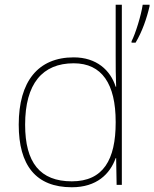

<svg xmlns="http://www.w3.org/2000/svg" viewBox="-20 -780 651 810"><path d="M283 10C388 10 444 -46 468 -113H470L472 0H494V-760H468V-543C468 -501 468 -459 470 -414H468C446 -484 387 -538 291 -538C141 -538 59 -437 59 -254C59 -83 131 10 283 10ZM611 -754V-760H582C576 -717 551 -636 535 -606V-600H552C580 -647 599 -702 611 -754ZM283 -15C149 -15 86 -94 86 -254C86 -427 159 -513 291 -513C410 -513 468 -426 468 -266V-263C468 -107 416 -15 283 -15Z"/></svg>

Font: Noto Sans Devanagari UI Thin
Style: Regular
Weight: 100
Designer: Jelle Bosma - Monotype Design Team
Foundry: Monotype Imaging Inc.
Version: Version 2.004